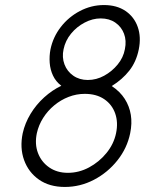

<svg xmlns="http://www.w3.org/2000/svg" viewBox="-20 -729 574 761"><path d="M392 -709Q342 -709 297 -685.5Q252 -662 221 -622Q190 -582 180 -533Q175 -507 177 -480Q179 -453 190 -429.5Q201 -406 223 -389Q187 -372 155 -343Q123 -314 101 -277.5Q79 -241 70 -201Q58 -143 75.5 -94.5Q93 -46 134.5 -17Q176 12 237 12Q298 12 352.5 -16.5Q407 -45 445.5 -93.5Q484 -142 496 -201Q504 -240 498.5 -274Q493 -308 474.5 -337Q456 -366 423 -388Q465 -414 492.5 -449Q520 -484 530 -533Q540 -582 526 -622Q512 -662 477.5 -685.5Q443 -709 392 -709ZM328 -412Q295 -412 270.5 -429Q246 -446 235.5 -474Q225 -502 232 -534Q239 -568 261.5 -595.5Q284 -623 315.5 -639.5Q347 -656 379 -656Q413 -656 437 -639.5Q461 -623 471.5 -595.5Q482 -568 475 -534Q469 -501 446.5 -473.5Q424 -446 393 -429Q362 -412 328 -412ZM249 -44Q206 -44 175 -65.5Q144 -87 130.5 -122.5Q117 -158 126 -201Q133 -233 151 -261.5Q169 -290 195 -311.5Q221 -333 252 -345Q283 -357 316 -357Q362 -357 393 -336Q424 -315 436.5 -279.5Q449 -244 440 -201Q431 -158 402 -122.5Q373 -87 333 -65.5Q293 -44 249 -44Z"/></svg>

Font: Advent Pro
Style: Italic
Weight: 400
Italic angle: -12°
Designer: VivaRado, Andreas Kalpakidis
Foundry: VivaRado, Andreas Kalpakidis
Version: Version 3.000